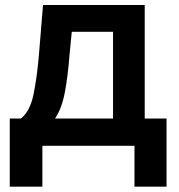

<svg xmlns="http://www.w3.org/2000/svg" viewBox="-20 -565 695 744"><path d="M17.8 158.4V-105.8H61.1Q95.9 -132.8 109.6 -197.8Q123.2 -262.8 131 -354.4L146.7 -545.5H540.8V-105.8H625.4V158.4H501.1V0H144.2V158.4ZM193.2 -105.8H418V-441.8H258.2L249.6 -354.4Q242.9 -267.8 231 -205.8Q219.1 -143.8 193.2 -105.8Z"/></svg>

Font: Inter Zeller Semi Bold
Style: Regular
Weight: 600
Designer: Rasmus Andersson; Joe Bland
Foundry: zeller
Version: Version 3.015;git-dec3a8cb1